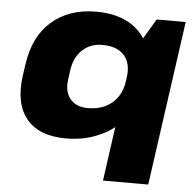

<svg xmlns="http://www.w3.org/2000/svg" viewBox="-52 -604 856 837"><g transform="rotate(5 376.0 -185.5)"><path d="M252 11Q134 11 79 -55.5Q24 -122 41 -246L48 -294Q65 -418 141 -484.5Q217 -551 337 -551Q420 -551 478 -519Q523 -494 549 -453L601 -540H728L627 180H429L462 -57Q436 -36 405 -22Q337 11 252 11ZM336 -129Q379 -129 412 -145Q445 -161 465.5 -191Q486 -221 491 -262L493 -277Q502 -339 470.5 -374Q439 -409 375 -409Q323 -409 288 -376.5Q253 -344 245 -287L240 -250Q231 -194 257.5 -161.5Q284 -129 336 -129Z"/></g></svg>

Font: Pathway Extreme 8pt Thin 12pt ExtraBold
Style: Italic
Weight: 800
Italic angle: -8°
Version: Version 1.001;gftools[0.9.26]